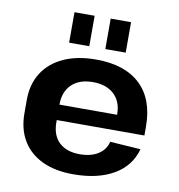

<svg xmlns="http://www.w3.org/2000/svg" viewBox="-84 -832 857 919"><g transform="rotate(10 344.0 -372.5)"><path d="M332 10Q244 10 181.5 -19.5Q119 -49 85.5 -104.5Q52 -160 52 -238V-302Q52 -379 87.5 -434.5Q123 -490 189 -520Q255 -550 346 -550Q486 -550 561 -479Q636 -408 636 -275V-232H181V-307H512L490 -279V-310Q490 -371 452.5 -406Q415 -441 350 -441Q284 -441 247 -405.5Q210 -370 210 -308V-221Q210 -158 246 -124Q282 -90 346 -90Q401 -90 436 -112.5Q471 -135 480 -174L629 -164Q606 -80 528.5 -35Q451 10 332 10ZM302 -755V-607H204V-755ZM479 -755V-607H380V-755Z"/></g></svg>

Font: Pathway Extreme 28pt
Style: Bold
Weight: 700
Designer: Eduardo Rodriguez Tunni
Foundry: Eduardo Rodriguez Tunni
Version: Version 1.001;gftools[0.9.26]